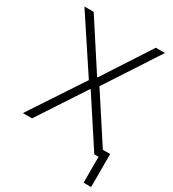

<svg xmlns="http://www.w3.org/2000/svg" viewBox="-209 -819 992 1103"><g transform="rotate(30 287.5 -267.5)"><path d="M286.1 -392.6H290L494.1 -707H554.7L324.2 -353.5L523.9 -46.9H572.3V171.9H522.5V0H494.1L290 -312.5H286.1L81.1 0H20.5L253.9 -353.5L20.5 -707H82Z"/></g></svg>

Font: Pretendard GOV ExtraLight
Style: Regular
Weight: 200
Designer: Base glyphs from Inter by Rasmus Andersson; Hangeul glyphs from Noto Sans CJK(Source Han Sans) by Jang Soo-young and Kan
Foundry: Kil Hyung-jin
Version: Version 1.309